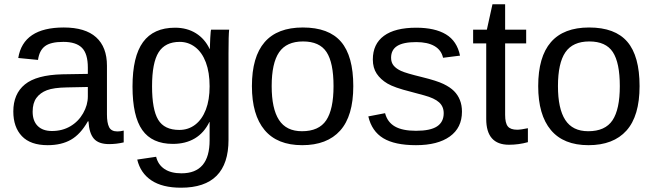

<svg xmlns="http://www.w3.org/2000/svg" viewBox="-20 -666 3041 894"><path d="M202 10Q122 10 82 -32Q42 -74 42 -147Q42 -229 96 -273Q150 -317 270 -320L389 -322V-351Q389 -416 361.5 -443.5Q334 -471 275 -471Q216 -471 189.5 -451Q163 -431 157 -387L65 -396Q88 -538 277 -538Q377 -538 427.5 -492.5Q478 -447 478 -360V-133Q478 -94 488 -74Q498 -54 527 -54Q540 -54 556 -58V-3Q522 5 488 5Q439 5 417 -20.5Q395 -46 392 -101H389Q355 -41 310.5 -15.5Q266 10 202 10ZM222 -56Q270 -56 307.5 -78Q345 -100 367 -138.5Q389 -177 389 -217V-261L292 -259Q230 -258 198.5 -246Q167 -234 149.5 -210Q132 -186 132 -146Q132 -103 155.5 -79.5Q179 -56 222 -56Z M823 208Q736 208 685 174Q634 140 619 77L707 64Q716 101 746 121Q776 141 825 141Q956 141 956 -13V-98H955Q930 -47 887 -21.5Q844 4 785 4Q688 4 642.5 -60.5Q597 -125 597 -263Q597 -403 646 -470Q695 -537 795 -537Q851 -537 892.5 -511Q934 -485 956 -438H957Q957 -453 959 -489Q961 -525 963 -528H1047Q1044 -502 1044 -419V-15Q1044 208 823 208ZM956 -264Q956 -329 938.5 -375.5Q921 -422 889 -446.5Q857 -471 817 -471Q749 -471 718.5 -422.5Q688 -374 688 -264Q688 -156 716.5 -108.5Q745 -61 815 -61Q857 -61 889 -85.5Q921 -110 938.5 -155.5Q956 -201 956 -264Z M1625 -265Q1625 -126 1564 -58Q1503 10 1387 10Q1271 10 1212 -60.5Q1153 -131 1153 -265Q1153 -538 1390 -538Q1511 -538 1568 -471.5Q1625 -405 1625 -265ZM1533 -265Q1533 -374 1500.5 -423.5Q1468 -473 1391 -473Q1314 -473 1279.5 -422.5Q1245 -372 1245 -265Q1245 -160 1279 -107.5Q1313 -55 1386 -55Q1465 -55 1499 -106Q1533 -157 1533 -265Z M2131 -146Q2131 -71 2074.5 -30.5Q2018 10 1917 10Q1818 10 1764.5 -22.5Q1711 -55 1695 -124L1773 -139Q1784 -97 1819 -77Q1854 -57 1917 -57Q1984 -57 2015 -77.5Q2046 -98 2046 -139Q2046 -170 2024.5 -189.5Q2003 -209 1955 -222L1892 -239Q1816 -258 1784 -277Q1752 -296 1734 -323Q1716 -350 1716 -389Q1716 -461 1767.5 -499Q1819 -537 1918 -537Q2005 -537 2056.5 -506Q2108 -475 2122 -407L2043 -397Q2035 -433 2003 -451.5Q1971 -470 1918 -470Q1858 -470 1829.5 -452Q1801 -434 1801 -397Q1801 -375 1813 -360.5Q1825 -346 1848 -335.5Q1871 -325 1945 -307Q2014 -290 2045 -275Q2076 -260 2094 -242Q2112 -224 2121.5 -200Q2131 -176 2131 -146Z M2438 -4Q2395 8 2350 8Q2244 8 2244 -112V-464H2183V-528H2247L2273 -646H2332V-528H2430V-464H2332V-131Q2332 -93 2344.5 -77.5Q2357 -62 2388 -62Q2405 -62 2438 -69Z M2958 -265Q2958 -126 2897 -58Q2836 10 2720 10Q2604 10 2545 -60.5Q2486 -131 2486 -265Q2486 -538 2723 -538Q2844 -538 2901 -471.5Q2958 -405 2958 -265ZM2866 -265Q2866 -374 2833.5 -423.5Q2801 -473 2724 -473Q2647 -473 2612.5 -422.5Q2578 -372 2578 -265Q2578 -160 2612 -107.5Q2646 -55 2719 -55Q2798 -55 2832 -106Q2866 -157 2866 -265Z"/></svg>

Font: TharLon
Style: Regular
Weight: 400
Designer: Sai Zin Di Di Zone
Foundry: Sai Zin Di Di Zone, Sun Tun
Version: Version 1.003 September 27 2012